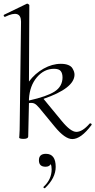

<svg xmlns="http://www.w3.org/2000/svg" viewBox="-26 -745 517 1041"><path d="M460 -75Q462 -77 465.5 -76Q469 -75 470.5 -72Q472 -69 470 -67Q413 9 366 9Q326 9 271 -58L187 -160Q172 -178 160.5 -183.5Q149 -189 131 -186L127 -6Q127 8 102 8Q81 8 78 2Q78 1 79 -11Q80 -23 80.5 -41Q81 -59 81 -74L88 -627Q88 -696 2 -654Q-1 -653 -3.5 -655.5Q-6 -658 -6 -661Q-6 -664 -4 -665L120 -725Q123 -726 128 -722.5Q133 -719 133 -717L131 -303Q164 -347 210.5 -373Q257 -399 304 -399Q328 -399 344 -392.5Q360 -386 366.5 -375Q373 -364 375.5 -356Q378 -348 378 -339Q376 -266 210 -209L308 -90Q357 -30 388 -30Q421 -30 460 -75ZM267 -372Q213 -372 174 -326Q135 -280 131 -208V-200Q229 -222 270.5 -249Q312 -276 313 -324Q313 -348 303 -360Q293 -372 267 -372ZM223 89Q276 89 276 160Q276 220 218 275Q216 276 213.5 275Q211 274 210 272Q209 270 210 268Q254 228 254 173Q254 155 249 145Q241 159 221 159Q185 159 185 124Q185 89 223 89Z"/></svg>

Font: Cormorant Upright Light
Style: Regular
Weight: 300
Designer: Christian Thalmann (Catharsis Fonts)
Foundry: Catharsis Fonts
Version: Version 3.302;PS 003.302;hotconv 1.0.88;makeotf.lib2.5.64775